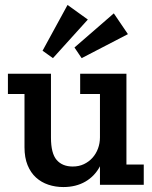

<svg xmlns="http://www.w3.org/2000/svg" viewBox="-20 -747 616 776"><path d="M384 0V-75Q363 -35 325 -13Q287 9 236 9Q204 9 175.5 -0.5Q147 -10 125.5 -29.5Q104 -49 91.5 -79.5Q79 -110 79 -152V-367H12V-449H186V-191Q186 -127 209 -100.5Q232 -74 274 -74Q299 -74 319 -83.5Q339 -93 353.5 -109Q368 -125 376 -146.5Q384 -168 384 -192V-367H304V-449H491V-82H561V0ZM310 -512 281 -555 440 -693 497 -609ZM194 -512 152 -542 253 -727 335 -668Z"/></svg>

Font: Zilla Slab SemiBold
Style: Regular
Weight: 600
Designer: Typotheque.com
Foundry: Typotheque type foundry
Version: Version 1.1; 2017